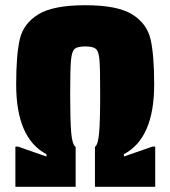

<svg xmlns="http://www.w3.org/2000/svg" viewBox="-20 -716 653 736"><path d="M39 -154H49L158 -116V-125Q42 -186 42 -392Q42 -506 56 -566Q70 -626 127 -661Q184 -696 307 -696Q430 -696 486.5 -661Q543 -626 557 -566Q571 -506 571 -392Q571 -186 455 -125V-116L564 -154H575V0H344V-153Q356 -161 360 -207Q364 -253 364 -351Q364 -450 361.5 -484Q359 -518 348 -528Q337 -538 307 -538Q276 -538 265.5 -528Q255 -518 252 -484Q249 -450 249 -351Q249 -253 253 -207Q257 -161 270 -153V0H39Z"/></svg>

Font: Saira Semi Condensed Black
Style: Regular
Weight: 900
Width: 4
Designer: Hector Gatti with collaboration of the Omnibus-Type team
Foundry: Omnibus-Type
Version: Version 1.001; ttfautohint (v1.8)